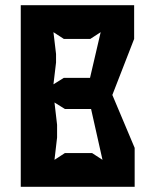

<svg xmlns="http://www.w3.org/2000/svg" viewBox="-20 -720 583 740"><path d="M60 0H499V-150L413 -354L497 -570V-700H60ZM186 -395 196 -479V-512L186 -596L226 -570H328L368 -596L327 -420H226ZM190 -104 200 -190V-239L190 -325L230 -300H331L375 -104L335 -130H230Z"/></svg>

Font: Pescante Normal
Style: Regular
Weight: 400
Designer: Ariel Martín Pérez
Foundry: Tunera Type Foundry
Version: Version 1.000;FEAKit 1.0